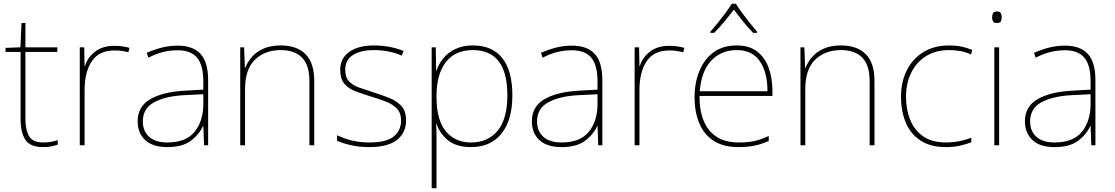

<svg xmlns="http://www.w3.org/2000/svg" viewBox="-20 -783 6008 1035"><path d="M212 -15Q237 -15 256 -18.5Q275 -22 291 -28V-3Q275 2 256.5 6Q238 10 212 10Q142 10 116.5 -30Q91 -70 91 -140V-503H10V-525L90 -528L96 -659H117V-528H289V-503H117V-143Q117 -82 137 -48.5Q157 -15 212 -15Z M597 -536Q621 -536 640.5 -533Q660 -530 678 -525L672 -501Q653 -506 636.5 -508.5Q620 -511 597 -511Q514 -511 475 -453Q436 -395 436 -297V0H410V-528H434L436 -427H438Q452 -473 492.5 -504.5Q533 -536 597 -536Z M938 -537Q1020 -537 1061 -492.5Q1102 -448 1102 -350V0H1080L1076 -103H1074Q1053 -57 1008 -23.5Q963 10 882 10Q803 10 762.5 -28Q722 -66 722 -129Q722 -208 788.5 -247.5Q855 -287 973 -294L1076 -300V-343Q1076 -433 1042 -472.5Q1008 -512 938 -512Q898 -512 860.5 -503Q823 -494 780 -472L771 -498Q811 -516 852.5 -526.5Q894 -537 938 -537ZM975 -270Q873 -265 811.5 -232Q750 -199 750 -129Q750 -76 784 -45.5Q818 -15 882 -15Q982 -15 1028.5 -72Q1075 -129 1076 -220V-275Z M1494 -538Q1580 -538 1627 -491Q1674 -444 1674 -346V0H1648V-345Q1648 -433 1607.5 -473Q1567 -513 1494 -513Q1408 -513 1354.5 -461.5Q1301 -410 1301 -302V0H1275V-528H1296L1300 -417H1302Q1314 -448 1337.5 -475.5Q1361 -503 1399.5 -520.5Q1438 -538 1494 -538Z M2169 -134Q2169 -67 2119.5 -28.5Q2070 10 1971 10Q1916 10 1871 -0.5Q1826 -11 1797 -24V-54Q1877 -15 1971 -15Q2062 -15 2102 -47Q2142 -79 2142 -134Q2142 -173 2120.5 -196.5Q2099 -220 2062.5 -234.5Q2026 -249 1982 -262Q1936 -276 1897.5 -290.5Q1859 -305 1836.5 -331.5Q1814 -358 1814 -407Q1814 -469 1863 -503.5Q1912 -538 1996 -538Q2043 -538 2084 -529.5Q2125 -521 2156 -508L2145 -483Q2117 -497 2076.5 -505Q2036 -513 1996 -513Q1924 -513 1882.5 -486.5Q1841 -460 1841 -407Q1841 -366 1861.5 -344.5Q1882 -323 1916.5 -311Q1951 -299 1991 -286Q2035 -272 2076 -256Q2117 -240 2143 -212.5Q2169 -185 2169 -134Z M2529 -538Q2634 -538 2688 -469.5Q2742 -401 2742 -269Q2742 -136 2683.5 -63Q2625 10 2519 10Q2440 10 2395 -27Q2350 -64 2333 -116H2331Q2333 -82 2333 -49.5Q2333 -17 2333 15V232H2307V-528H2329L2331 -402H2333Q2344 -437 2369 -468Q2394 -499 2434 -518.5Q2474 -538 2529 -538ZM2529 -513Q2433 -513 2383 -447.5Q2333 -382 2333 -265V-262Q2333 -135 2383.5 -75Q2434 -15 2519 -15Q2611 -15 2663 -79Q2715 -143 2715 -269Q2715 -393 2668 -453Q2621 -513 2529 -513Z M3063 -537Q3145 -537 3186 -492.5Q3227 -448 3227 -350V0H3205L3201 -103H3199Q3178 -57 3133 -23.5Q3088 10 3007 10Q2928 10 2887.5 -28Q2847 -66 2847 -129Q2847 -208 2913.5 -247.5Q2980 -287 3098 -294L3201 -300V-343Q3201 -433 3167 -472.5Q3133 -512 3063 -512Q3023 -512 2985.5 -503Q2948 -494 2905 -472L2896 -498Q2936 -516 2977.5 -526.5Q3019 -537 3063 -537ZM3100 -270Q2998 -265 2936.5 -232Q2875 -199 2875 -129Q2875 -76 2909 -45.5Q2943 -15 3007 -15Q3107 -15 3153.5 -72Q3200 -129 3201 -220V-275Z M3588 -536Q3612 -536 3631.5 -533Q3651 -530 3669 -525L3663 -501Q3644 -506 3627.5 -508.5Q3611 -511 3588 -511Q3505 -511 3466 -453Q3427 -395 3427 -297V0H3401V-528H3425L3427 -427H3429Q3443 -473 3483.5 -504.5Q3524 -536 3588 -536Z M3952 -538Q4020 -538 4062 -505Q4104 -472 4124 -416.5Q4144 -361 4144 -291V-266H3751Q3750 -145 3804 -80Q3858 -15 3961 -15Q4009 -15 4043.5 -22Q4078 -29 4124 -50V-23Q4086 -6 4047.5 2Q4009 10 3961 10Q3878 10 3825.5 -25Q3773 -60 3748.5 -121Q3724 -182 3724 -259Q3724 -334 3749 -397.5Q3774 -461 3824.5 -499.5Q3875 -538 3952 -538ZM3952 -513Q3868 -513 3814.5 -456.5Q3761 -400 3752 -291H4117Q4118 -390 4077 -451.5Q4036 -513 3952 -513ZM3947 -763Q3959 -743 3979 -715.5Q3999 -688 4021 -660.5Q4043 -633 4061 -612V-606H4040Q4012 -634 3984.5 -668.5Q3957 -703 3936 -731Q3915 -703 3886.5 -668.5Q3858 -634 3830 -606H3809V-612Q3828 -633 3850 -660.5Q3872 -688 3892.5 -715.5Q3913 -743 3925 -763Z M4514 -538Q4600 -538 4647 -491Q4694 -444 4694 -346V0H4668V-345Q4668 -433 4627.5 -473Q4587 -513 4514 -513Q4428 -513 4374.5 -461.5Q4321 -410 4321 -302V0H4295V-528H4316L4320 -417H4322Q4334 -448 4357.5 -475.5Q4381 -503 4419.5 -520.5Q4458 -538 4514 -538Z M5080 10Q4996 10 4942 -25.5Q4888 -61 4862.5 -122.5Q4837 -184 4837 -261Q4837 -342 4868.5 -404.5Q4900 -467 4958 -502.5Q5016 -538 5097 -538Q5133 -538 5162.5 -532Q5192 -526 5220 -514L5215 -489Q5185 -503 5155.5 -508Q5126 -513 5097 -513Q5025 -513 4973 -481Q4921 -449 4892.5 -392Q4864 -335 4864 -261Q4864 -193 4886.5 -137Q4909 -81 4956.5 -48Q5004 -15 5080 -15Q5116 -15 5151.5 -22Q5187 -29 5216 -41V-16Q5191 -6 5156 2Q5121 10 5080 10Z M5353 -721Q5371 -721 5375.5 -711.5Q5380 -702 5380 -690Q5380 -677 5375.5 -668Q5371 -659 5353 -659Q5338 -659 5333 -668Q5328 -677 5328 -690Q5328 -702 5333 -711.5Q5338 -721 5353 -721ZM5366 -528V0H5340V-528Z M5721 -537Q5803 -537 5844 -492.5Q5885 -448 5885 -350V0H5863L5859 -103H5857Q5836 -57 5791 -23.5Q5746 10 5665 10Q5586 10 5545.5 -28Q5505 -66 5505 -129Q5505 -208 5571.5 -247.5Q5638 -287 5756 -294L5859 -300V-343Q5859 -433 5825 -472.5Q5791 -512 5721 -512Q5681 -512 5643.5 -503Q5606 -494 5563 -472L5554 -498Q5594 -516 5635.5 -526.5Q5677 -537 5721 -537ZM5758 -270Q5656 -265 5594.5 -232Q5533 -199 5533 -129Q5533 -76 5567 -45.5Q5601 -15 5665 -15Q5765 -15 5811.5 -72Q5858 -129 5859 -220V-275Z"/></svg>

Font: Noto Sans Thin
Style: Regular
Weight: 100
Designer: Monotype Design Team
Foundry: Monotype Imaging Inc.
Version: Version 2.007